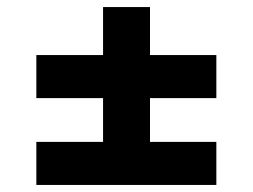

<svg xmlns="http://www.w3.org/2000/svg" viewBox="-20 -643 716 544"><path d="M405 -365V-241H593V-119H83V-241H272V-365H83V-487H272V-623H405V-487H593V-365Z"/></svg>

Font: Fz Poppins SemBd
Style: Regular
Weight: 600
Designer: Ninad Kale (Devanagari), Jonny Pinhorn (Latin)
Foundry: Indian Type Foundry
Version: Vit hóa bi Vntype.Com & FontZin.Com